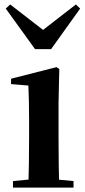

<svg xmlns="http://www.w3.org/2000/svg" viewBox="-20 -857 389 877"><path d="M39.2 0H315.8V-29.9L207.8 -40.2H145.8L39.2 -29.9ZM109.6 0H251.1C248.4 -50.2 247.4 -165.6 247.4 -234.8V-387.9L250.8 -541.7L238.1 -550.4L30.5 -497.4V-472.9L109.6 -466.2C111.6 -418.1 112.9 -374.5 112.9 -308V-234.8C112.9 -165.6 111.6 -50.2 109.6 0ZM26.4 -836.7 6.3 -817.8 140 -632.7H213.5L346.1 -817.8L326.8 -836.7L139.7 -691.7H213.7Z"/></svg>

Font: Source Han Serif CN VF
Style: Regular
Weight: 250
Designer: Ryoko NISHIZUKA 西塚涼子 (kana & ideographs); Frank Grießhammer (Latin, Greek & Cyrillic); Wenlong ZHANG 张文龙 (bopomofo); San
Foundry: Adobe
Version: Version 2.002;hotconv 1.1.0;makeotfexe 2.6.0